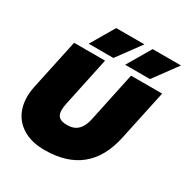

<svg xmlns="http://www.w3.org/2000/svg" viewBox="-207 -1091 1228 1273"><g transform="rotate(30 406.5 -454.0)"><path d="M317 -923H533L400 -742H211ZM596 -923H813L680 -742H490ZM33 -235Q33 -273 42 -315L124 -699H361L281 -322Q275 -294 275 -272Q275 -237 293.5 -220Q312 -203 356 -203Q408 -203 438 -233Q468 -263 480 -322L560 -699H798L716 -315Q646 15 309 15Q220 15 158 -17Q96 -49 64.5 -105Q33 -161 33 -235Z"/></g></svg>

Font: Prompt Black
Style: Italic
Weight: 900
Italic angle: -12°
Designer: Katatrad Team
Foundry: CadsonDemak
Version: Version 1.001